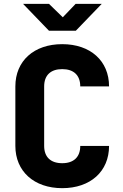

<svg xmlns="http://www.w3.org/2000/svg" viewBox="-20 -970 640 1000"><path d="M375 -810 510 -950H374L307 -880L235 -950H100L235 -810ZM304 10C451 10 548 -77 548 -210H398C398 -152 364 -120 304 -120C244 -120 210 -152 210 -210V-520C210 -578 244 -610 304 -610C364 -610 398 -578 398 -520H548C548 -653 451 -740 304 -740C157 -740 60 -653 60 -520V-210C60 -78 157 10 304 10Z"/></svg>

Font: Tekne LDO ExtraBold
Style: Regular
Weight: 800
Monospace: yes
Designer: Alessio Laiso, Mario Rullo, Paolo Rosset
Foundry: Alessio Laiso
Version: Version 1.000;hotconv 1.0.109;makeotfexe 2.5.65596